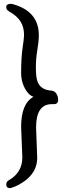

<svg xmlns="http://www.w3.org/2000/svg" viewBox="-20 -808 390 990"><path d="M33.2 162.1Q12.2 162.1 12.2 144Q12.2 127.9 25.9 121.1Q94.7 82 95.2 3.9L88.9 -153.8Q88.9 -273.9 152.8 -309.1Q127 -316.9 107.9 -353Q88.9 -389.2 88.9 -430.2Q88.9 -509.3 96.4 -560.5Q104 -611.8 104 -627Q104 -668 85.9 -697Q67.9 -726.1 26.9 -749Q11.7 -757.8 12.2 -772Q12.2 -788.1 35.2 -788.1Q43 -788.1 47.9 -786.1Q179.7 -749 180.2 -627Q180.2 -594.7 172.6 -550.8Q165 -506.8 165 -460.9Q165 -414.1 171.9 -392.1Q186 -345.2 244.1 -340.8Q261.2 -339.8 270.5 -325.4Q279.8 -311 279.8 -293Q279.8 -271 257.8 -271H247.1Q166 -271 166 -150.9L171.9 5.9Q171.9 79.1 105 127Q79.1 145 57.6 153.6Q36.1 162.1 33.2 162.1Z"/></svg>

Font: LXGW WenKai Screen R
Style: Regular
Weight: 400
Designer: Fontworks Inc.
Version: Version 1.235;May 31, 2022